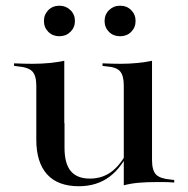

<svg xmlns="http://www.w3.org/2000/svg" viewBox="-20 -636 656 669"><path d="M204 -415.3V-207.3H106.5V-337.1Q106.5 -372.6 92.7 -387.1Q79 -401.6 41.9 -404.8L29 -406.5V-415.3Q50.8 -414.5 63.7 -414.1Q76.6 -413.7 92.7 -413.7Q125 -413.7 152.8 -416.5Q180.6 -419.4 204 -424.2ZM204.8 -207.3V-121Q204.8 -66.1 226.6 -39.9Q248.4 -13.7 293.5 -13.7Q339.5 -13.7 373.4 -41.5Q407.3 -69.4 434.7 -129L436.3 -122.6Q406.5 -54 362.1 -20.6Q317.7 12.9 254.8 12.9Q181.5 12.9 144 -28.6Q106.5 -70.2 106.5 -149.2V-207.3ZM411.3 0V-207.3H509.7V-78.2Q509.7 -42.7 523.4 -28.2Q537.1 -13.7 573.4 -10.5L587.1 -8.9V0Q565.3 -1.6 552.4 -1.6Q539.5 -1.6 523.4 -1.6Q491.1 -1.6 463.3 0.8Q435.5 3.2 411.3 9.7ZM509.7 -415.3V-207.3H411.3V-337.9Q411.3 -372.6 398.4 -387.5Q385.5 -402.4 350 -404.8L337.1 -406.5V-415.3Q358.9 -414.5 371.4 -414.1Q383.9 -413.7 399.2 -413.7Q430.6 -413.7 458.5 -416.5Q486.3 -419.4 509.7 -424.2ZM398.4 -509.7Q375 -509.7 359.7 -525Q344.4 -540.3 344.4 -562.9Q344.4 -585.5 360.1 -600.8Q375.8 -616.1 398.4 -616.1Q421.8 -616.1 437.1 -600.8Q452.4 -585.5 452.4 -562.9Q452.4 -540.3 437.1 -525Q421.8 -509.7 398.4 -509.7ZM187.1 -509.7Q163.7 -509.7 148.4 -525Q133.1 -540.3 133.1 -562.9Q133.1 -585.5 148.4 -600.8Q163.7 -616.1 187.1 -616.1Q209.7 -616.1 225.4 -600.8Q241.1 -585.5 241.1 -562.9Q241.1 -540.3 225.4 -525Q209.7 -509.7 187.1 -509.7Z"/></svg>

Font: Playfair 144pt SemiExpanded SemiBold
Style: Regular
Weight: 600
Width: 6
Designer: Claus Eggers Sørensen
Foundry: Claus Eggers Sørensen
Version: Version 2.203